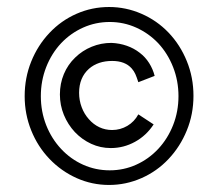

<svg xmlns="http://www.w3.org/2000/svg" viewBox="-20 -607 627 551"><path d="M122.1 -150.9Q88.4 -186 69.6 -232.7Q50.8 -279.3 50.8 -331.1Q50.8 -383.8 69.6 -430.4Q88.4 -477.1 122.1 -512.7Q155.3 -547.9 199.5 -567.4Q243.7 -586.9 293 -586.9Q341.3 -586.9 385.7 -567.6Q430.2 -548.3 463.4 -513.7Q497.1 -478.5 516.1 -431.6Q535.2 -384.8 535.2 -332Q535.2 -279.3 516.1 -232.7Q497.1 -186 463.4 -150.4Q430.2 -115.2 385.7 -95.7Q341.3 -76.2 293 -76.2Q244.1 -76.2 200 -95.9Q155.8 -115.7 122.1 -150.9ZM434.1 -179.7Q461.4 -209 476.8 -248Q492.2 -287.1 492.2 -331.1Q492.2 -375 476.8 -414.3Q461.4 -453.6 434.1 -482.9Q406.7 -511.7 370.8 -527.8Q335 -543.9 294.9 -543.9Q254.4 -543.9 218.5 -527.8Q182.6 -511.7 155.3 -482.9Q127.9 -453.6 112.5 -414.3Q97.2 -375 97.2 -331.1Q97.2 -287.1 112.5 -248Q127.9 -209 155.3 -179.7Q182.6 -150.4 218.5 -134.3Q254.4 -118.2 294.9 -118.2Q335 -118.2 370.8 -134.3Q406.7 -150.4 434.1 -179.7ZM194.8 -228Q174.8 -249.5 163.3 -277.3Q151.9 -305.2 151.9 -335.9Q151.9 -367.2 163.3 -394.5Q174.8 -421.9 195.8 -441.9Q216.3 -461.9 243.2 -472.9Q270 -483.9 299.8 -483.9Q323.2 -482.9 344 -475.6Q364.7 -468.3 380.9 -455.6Q397 -443.4 408 -426Q418.9 -408.7 423.8 -389.2L377 -371.1Q372.1 -386.2 368.4 -394.5Q364.7 -402.8 357.9 -410.6Q338.9 -432.1 301.8 -432.1Q261.2 -432.1 235.4 -409.7Q207 -384.3 207 -340.8Q207 -318.8 214.4 -299.3Q221.7 -279.8 234.9 -265.1Q248 -250 265.1 -241.9Q282.2 -233.9 301.8 -233.9Q325.2 -233.9 345.5 -245.8Q365.7 -257.8 377 -278.8L420.9 -250Q399.9 -217.8 367.4 -200Q335 -182.1 297.9 -182.1Q268.1 -182.1 241.7 -194.3Q215.3 -206.5 194.8 -228Z"/></svg>

Font: Pattaya
Style: Regular
Weight: 400
Designer: Pablo Impallari / Thai characters Designed by Thanarat Vachiruckul and Suppakit Chalermlarp
Foundry: Pablo Impallari
Version: Version 1.007;September 16, 2023;FontCreator 15.0.0.2934 64-